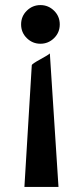

<svg xmlns="http://www.w3.org/2000/svg" viewBox="-20 -620 324 755"><path d="M76 115 105 -364Q106 -369 139 -387Q172 -405 176 -410L210 115ZM192.5 -578Q215 -556 215 -524Q215 -492 192.5 -470Q170 -448 139 -448Q108 -448 85.5 -470Q63 -492 63 -524Q63 -556 85.5 -578Q108 -600 139 -600Q170 -600 192.5 -578Z"/></svg>

Font: Uncial Antiqua
Style: Regular
Weight: 400
Designer: Astigmatic (AOETI)
Foundry: Astigmatic (AOETI)
Version: Version 1.000